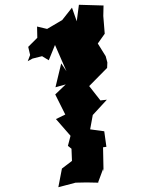

<svg xmlns="http://www.w3.org/2000/svg" viewBox="-20 -761 613 803"><path d="M391 0 411 -54 413 -44 411 -145 425 -147 416 -212 357 -220 368 -280 427 -344 400 -341 353 -401 428 -477 429 -500 422 -526 389 -579 418 -620 412 -694 413 -738 310 -741 301 -672 281 -729 240 -677 177 -640 135 -650 136 -603 98 -565 106 -531 96 -505 116 -516 156 -526 184 -509 210 -573 258 -463 236 -496 212 -396 255 -408 211 -366 253 -282 214 -263 275 -193 264 -151 279 -139 281 -88 239 -56 224 22 296 3 342 2 391 3Z"/></svg>

Font: Asimov Aggro
Style: Medium
Weight: 500
Designer: Google
Version: Version 2.000980; 2014